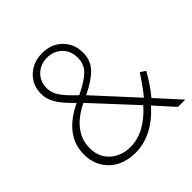

<svg xmlns="http://www.w3.org/2000/svg" viewBox="-203 -921 1094 1094"><g transform="rotate(-45 344.0 -374.5)"><path d="M273.9 14.6Q214.8 14.6 166.7 -8.3Q118.7 -31.2 88.9 -77.9Q59.1 -124.5 59.1 -187.5Q59.1 -338.9 237.8 -424.3Q178.2 -481.4 154.5 -521.5Q130.9 -561.5 130.9 -604.5Q130.9 -674.3 179.2 -719.2Q227.5 -764.2 299.8 -764.2Q373 -764.2 419.9 -718Q466.8 -671.9 466.8 -601.1Q466.8 -540 428.5 -498.5Q390.1 -457 307.1 -417L529.8 -174.3Q545.9 -192.4 576.4 -235.6Q606.9 -278.8 616.2 -294.4L647.5 -272.9Q607.4 -201.2 559.1 -142.6L688.5 0H629.9L526.9 -114.3Q411.6 14.6 273.9 14.6ZM265.1 -397Q188 -359.9 147.9 -307.4Q107.9 -254.9 107.9 -190.4Q107.9 -115.7 157 -72.5Q206.1 -29.3 277.3 -29.3Q392.6 -29.3 497.1 -146.5ZM176.3 -604.5Q176.3 -568.4 197.8 -534.9Q219.2 -501.5 279.3 -444.8Q356 -481.4 390.4 -515.4Q424.8 -549.3 424.8 -602.1Q424.8 -657.7 389.2 -691.9Q353.5 -726.1 300.3 -726.1Q247.1 -726.1 211.7 -691.7Q176.3 -657.2 176.3 -604.5Z"/></g></svg>

Font: Spartan MB Light
Style: Regular
Weight: 300
Designer: Matt Bailey, Mirko Velimirovic
Foundry: Matt Bailey
Version: Version 1.005